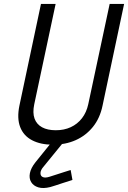

<svg xmlns="http://www.w3.org/2000/svg" viewBox="-20 -720 647 970"><path d="M299 -7H240L238 2L159 100Q136 129 131 155Q126 181 137.5 200Q149 219 173.5 226.5Q198 234 234 225Q242 223 260 217Q278 211 298 204.5Q318 198 332.5 193.5Q347 189 346 189L337 139Q337 139 327 142Q317 145 301.5 150Q286 155 267.5 161Q249 167 230 173Q208 180 196 174.5Q184 169 184.5 154Q185 139 200 122L297 3ZM498 -186 607 -700H534L426 -194Q417 -152 394 -122.5Q371 -93 337.5 -77.5Q304 -62 262 -62Q220 -62 192.5 -77Q165 -92 154.5 -121Q144 -150 153 -193L261 -700H187L78 -186Q65 -122 82 -78Q99 -34 142 -11.5Q185 11 247 11Q311 11 362.5 -12Q414 -35 449.5 -79Q485 -123 498 -186Z"/></svg>

Font: Advent Pro Medium
Style: Italic
Weight: 500
Italic angle: -12°
Version: Version 3.000